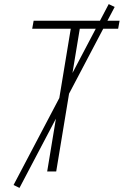

<svg xmlns="http://www.w3.org/2000/svg" viewBox="-20 -836 616 936"><path d="M210 0H254L369 -696H556L563 -735H144L137 -696H325ZM75 80 539 -802 510 -816 46 66Z"/></svg>

Font: Iosevka Sparkle Extralight
Style: Italic
Weight: 200
Italic angle: -9°
Designer: Belleve Invis
Foundry: Belleve Invis
Version: Version 4.5.0; ttfautohint (v1.8.3)